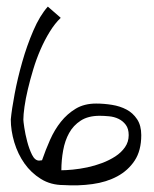

<svg xmlns="http://www.w3.org/2000/svg" viewBox="-20 -560 467 582"><path d="M12.7 -198.2Q15.6 -228.5 24.4 -275.4Q33.2 -322.3 47.4 -372.1Q61.5 -421.9 81.1 -467.3Q100.6 -512.7 125 -540L164.1 -505.9Q146.5 -489.3 130.9 -463.9Q115.2 -438.5 102.5 -409.2Q89.8 -379.9 80.6 -349.1Q71.3 -318.4 64.5 -289.6Q57.6 -260.7 54.2 -236.3Q50.8 -211.9 50.8 -197.3Q50.8 -192.4 53.7 -172.9Q56.6 -153.3 62.5 -130.9Q68.4 -108.4 77.1 -90.8Q85.9 -73.2 98.6 -73.2Q99.6 -73.2 103 -73.7Q106.4 -74.2 107.4 -74.2Q118.2 -105.5 131.8 -136.2Q145.5 -167 164.6 -190.9Q183.6 -214.8 209.5 -230.5Q235.4 -246.1 271.5 -246.1Q294.9 -246.1 319.3 -242.2Q343.8 -238.3 363.3 -228Q382.8 -217.8 395.5 -198.7Q408.2 -179.7 408.2 -150.4Q408.2 -103.5 388.2 -73.2Q368.2 -43 335.4 -25.4Q302.7 -7.8 260.3 -2Q217.8 3.9 172.9 1Q133.8 1 104 -17.6Q74.2 -36.1 54.2 -64.5Q34.2 -92.8 23.4 -128.4Q12.7 -164.1 12.7 -198.2ZM282.2 -209Q247.1 -209 224.6 -194.3Q202.1 -179.7 189.5 -156.7Q176.8 -133.8 171.4 -104Q166 -74.2 166 -43.9Q179.7 -43.9 200.7 -45.9Q221.7 -47.9 244.6 -52.7Q267.6 -57.6 289.6 -65.9Q311.5 -74.2 329.6 -85.9Q347.7 -97.7 358.9 -113.8Q370.1 -129.9 370.1 -150.4Q370.1 -169.9 361.3 -181.6Q352.5 -193.4 339.4 -199.7Q326.2 -206.1 310.5 -207.5Q294.9 -209 282.2 -209Z"/></svg>

Font: Annie Use Your Telescope
Style: Regular
Weight: 400
Version: Version 1.003 2001